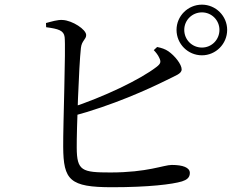

<svg xmlns="http://www.w3.org/2000/svg" viewBox="-20 -794 1040 813"><path d="M835.1 -559.8C893.7 -559.8 941.9 -608 941.9 -667.5C941.9 -726.1 893.7 -774.3 835.1 -774.3C775.7 -774.3 727.5 -726.1 727.5 -667.5C727.5 -608 775.7 -559.8 835.1 -559.8ZM454.4 -1.2C609.7 -1.2 709.8 -13.6 750.6 -25.9C770.2 -32.2 783.9 -41.5 783.9 -61.6C783.9 -84.9 753.7 -95.6 707.4 -95.6C673 -95.6 605.3 -63.7 447.4 -63.7C327 -63.7 305.4 -70.6 304.9 -168.5C304.3 -239.3 313.9 -514.7 322.6 -591C326.2 -622.6 344.9 -626.7 344.9 -645.6C344.9 -669.3 286.8 -707 245.7 -709.4C223.7 -711 198.1 -702.6 174.7 -696.5L175.4 -678.8C227.9 -671.7 250.2 -665 253.7 -637.1C259 -590.8 246.8 -261.5 247.6 -172.4C248.4 -31 275.4 -1.2 454.4 -1.2ZM274.2 -335.6 281.3 -300.6C458.1 -347.6 609.9 -417.3 685.1 -454.6C722.6 -474 749.2 -481 749.2 -500.3C749.2 -521.5 720.1 -558.3 692.6 -577.1C679.3 -586.1 664.7 -591.1 645.4 -595L631.1 -581.7C639.6 -572.9 649.4 -561 654.8 -548.3C662.8 -531.6 659.9 -523.8 642.8 -510.6C573 -457 421.8 -384.2 274.2 -335.6ZM835.1 -592.6C793.4 -592.6 760.2 -625.7 760.2 -667.5C760.2 -708.4 793.4 -741.6 835.1 -741.6C876.1 -741.6 909.2 -708.4 909.2 -667.5C909.2 -625.7 876.1 -592.6 835.1 -592.6Z"/></svg>

Font: Source Han Serif CN VF
Style: Regular
Weight: 250
Designer: Ryoko NISHIZUKA 西塚涼子 (kana & ideographs); Frank Grießhammer (Latin, Greek & Cyrillic); Wenlong ZHANG 张文龙 (bopomofo); San
Foundry: Adobe
Version: Version 2.002;hotconv 1.1.0;makeotfexe 2.6.0